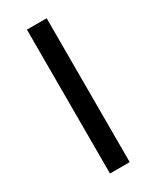

<svg xmlns="http://www.w3.org/2000/svg" viewBox="-182 -754 661 809"><g transform="rotate(-30 148.0 -350.0)"><path d="M100 -700H196V0H100Z"/></g></svg>

Font: Montserrat arm2
Style: Regular
Weight: 400
Designer: Julieta Ulanovsky
Foundry: Julieta Ulanovsky
Version: Version 6.000